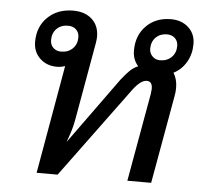

<svg xmlns="http://www.w3.org/2000/svg" viewBox="-46 -634 728 683"><g transform="rotate(5 318.0 -293.0)"><path d="M563 -397Q577 -375 577 -344Q577 -329 574 -314L518 0H433L489 -314Q491 -328 491 -333Q491 -360 471 -360Q449 -360 421 -322L184 0H109L177 -387Q162 -382 148 -382Q111 -382 87 -405Q63 -428 63 -464Q63 -518 98 -552Q133 -586 189 -586Q231 -586 256 -563Q281 -540 281 -501Q281 -494 279 -480L231 -209Q225 -174 216.5 -149.5Q208 -125 206 -119L378 -357Q393 -376 406 -389Q419 -402 436 -409Q416 -431 416 -464Q416 -518 450 -552Q484 -586 538 -586Q576 -586 600.5 -563.5Q625 -541 625 -505Q625 -469 608.5 -440.5Q592 -412 563 -397ZM158 -437Q183 -437 199 -452.5Q215 -468 215 -493Q215 -510 204 -520.5Q193 -531 175 -531Q150 -531 134.5 -515.5Q119 -500 119 -475Q119 -458 130 -447.5Q141 -437 158 -437ZM568 -493Q568 -510 557 -520.5Q546 -531 528 -531Q504 -531 488.5 -515.5Q473 -500 473 -475Q473 -459 484 -448Q495 -437 511 -437Q536 -437 552 -452.5Q568 -468 568 -493Z"/></g></svg>

Font: Sarabun
Style: Italic
Weight: 400
Italic angle: -10°
Designer: Suppakit Chalermlarp | Katatrad Co.,Ltd.
Foundry: Cadson Demak Co.,Ltd.
Version: Version 1.000; ttfautohint (v1.6)